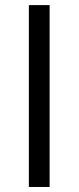

<svg xmlns="http://www.w3.org/2000/svg" viewBox="-20 -743 312 763"><path d="M177.2 -722.7V0H94.7V-722.7Z"/></svg>

Font: V-Inter
Style: Medium-500
Weight: 500
Designer: Rasmus Andersson
Foundry: rsms
Version: Version 4.000;git-4146feb